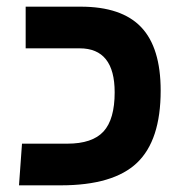

<svg xmlns="http://www.w3.org/2000/svg" viewBox="-20 -556 544 576"><path d="M37 0 46 -125H182Q257 -125 290.5 -161.5Q324 -198 324 -279Q324 -411 219 -411H57V-536H222Q345 -536 403.5 -474.5Q462 -413 462 -284Q462 -135 391 -67.5Q320 0 162 0Z"/></svg>

Font: Secular One
Style: Regular
Weight: 400
Designer: Michal Sahar
Foundry: Hagilda
Version: Version 1.002; ttfautohint (v1.8.4.7-5d5b);gftools[0.9.29]